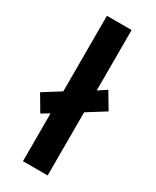

<svg xmlns="http://www.w3.org/2000/svg" viewBox="-207 -814 705 869"><g transform="rotate(30 145.0 -380.0)"><path d="M78 0V-250L38 -226L-11 -309L78 -365V-760H207V-444L251 -473L301 -389L207 -330V0Z"/></g></svg>

Font: Noto Sans Sora Sompeng Semi
Style: Bold
Weight: 700
Designer: Monotype Design Team. David Williams.
Foundry: Monotype Imaging Inc.
Version: Version 2.101; ttfautohint (v1.8.4.7-5d5b)